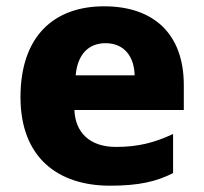

<svg xmlns="http://www.w3.org/2000/svg" viewBox="-20 -579 647 609"><path d="M310 -559C152 -559 45 -465 45 -271C45 -78 165 10 329 10C420 10 476 -3 529 -30V-154C469 -126 417 -113 348 -113C264 -113 219 -159 216 -230H563V-309C563 -473 466 -559 310 -559ZM315 -442C375 -442 406 -398 407 -340H220C226 -408 262 -442 315 -442Z"/></svg>

Font: Noto Sans Lao ExtraBold
Style: Regular
Weight: 800
Designer: Monotype Design Team
Foundry: Monotype Imaging Inc.
Version: Version 2.003